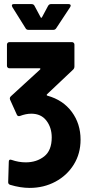

<svg xmlns="http://www.w3.org/2000/svg" viewBox="-20 -720 421 939"><path d="M30 184Q20 181 20 171L23 71Q23 57 37 62Q71 74 106 74Q159 74 196 45Q233 16 233 -48Q233 -96 207 -130Q181 -164 133 -164Q107 -164 78 -153L73 -152Q65 -152 62 -160L29 -233Q28 -235 28 -239Q28 -244 33 -249L176 -380Q178 -382 177.5 -384Q177 -386 174 -386H26Q21 -386 17.5 -389.5Q14 -393 14 -398V-502Q14 -507 17.5 -510.5Q21 -514 26 -514H332Q337 -514 340.5 -510.5Q344 -507 344 -502V-395Q344 -386 338 -380L210 -259Q208 -257 208.5 -255Q209 -253 212 -252Q288 -231 331 -173Q374 -115 374 -37Q374 31 341 84.5Q308 138 251 168.5Q194 199 125 199Q80 199 30 184ZM38 -693Q38 -700 48 -700H134Q145 -700 149 -691L179 -635Q182 -631 185 -635L215 -691Q220 -700 229 -700H316Q323 -700 325 -695.5Q327 -691 323 -685L255 -582Q250 -574 241 -574H119Q109 -574 105 -582L40 -686Q38 -692 38 -693Z"/></svg>

Font: Barlow Condensed
Style: Bold
Weight: 700
Width: 3
Designer: Jeremy Tribby
Foundry: Tribby Type
Version: Version 1.500